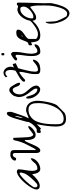

<svg xmlns="http://www.w3.org/2000/svg" viewBox="864 -1471 1034 2802"><g transform="rotate(-90 1381.0 -70.0)"><path d="M238.3 -119.1Q223.6 -101.6 204.6 -82Q185.5 -62.5 163.6 -45.9Q141.6 -29.3 117.7 -18.1Q93.8 -6.8 68.4 -6.8Q16.6 -6.8 16.6 -56.6Q16.6 -77.1 33.7 -110.8Q50.8 -144.5 78.1 -181.6Q105.5 -218.8 138.7 -253.4Q171.9 -288.1 205.1 -311Q238.3 -334 266.1 -339.8Q293.9 -345.7 311.5 -323.2Q311.5 -296.9 307.6 -270.5Q303.7 -244.1 299.8 -218.3Q295.9 -192.4 292 -167Q288.1 -141.6 288.1 -115.2Q288.1 -109.4 289.6 -97.2Q291 -85 294.4 -72.8Q297.9 -60.5 303.7 -51.3Q309.6 -42 319.3 -42Q342.8 -42 357.9 -47.9Q373 -53.7 384.3 -62Q395.5 -70.3 403.8 -81.1Q412.1 -91.8 421.4 -102.5Q430.7 -113.3 442.4 -123Q454.1 -132.8 472.7 -138.7Q472.7 -138.7 472.7 -135.7Q472.7 -132.8 472.7 -130.9Q472.7 -106.4 458 -82.5Q443.4 -58.6 420.9 -40Q398.4 -21.5 370.6 -10.3Q342.8 1 316.4 1Q293.9 1 280.3 -11.7Q266.6 -24.4 258.3 -42Q250 -59.6 246.1 -80.6Q242.2 -101.6 238.3 -119.1ZM255.9 -247.1Q265.6 -279.3 263.2 -291Q260.7 -302.7 249 -300.3Q237.3 -297.9 218.8 -283.7Q200.2 -269.5 178.7 -249.5Q157.2 -229.5 135.7 -205.1Q114.3 -180.7 95.7 -158.7Q77.1 -136.7 65.4 -119.1Q53.7 -101.6 50.8 -93.8Q44.9 -71.3 49.3 -59.6Q53.7 -47.9 63 -43.5Q72.3 -39.1 83.5 -42Q94.7 -44.9 102.5 -50.8Q119.1 -65.4 144.5 -90.3Q169.9 -115.2 193.8 -143.6Q217.8 -171.9 235.4 -199.7Q252.9 -227.5 255.9 -247.1Z M527.3 -400.4Q507.8 -400.4 500 -392.6Q492.2 -384.8 487.8 -376Q483.4 -367.2 479.5 -359.4Q475.6 -351.6 464.8 -351.6Q453.1 -351.6 445.8 -356Q438.5 -360.4 438.5 -373Q439.5 -385.7 448.2 -397.5Q457 -409.2 470.2 -418.5Q483.4 -427.7 498 -432.6Q512.7 -437.5 527.3 -435.5Q541 -435.5 552.7 -433.6Q564.5 -431.6 573.2 -425.8Q582 -419.9 586.9 -409.7Q591.8 -399.4 591.8 -382.8V-59.6L608.4 -76.2Q609.4 -77.1 617.7 -92.3Q626 -107.4 636.7 -127.9Q647.5 -148.4 658.7 -169.9Q669.9 -191.4 676.8 -205.1Q699.2 -250 712.9 -292.5Q726.6 -335 736.3 -382.8Q738.3 -390.6 745.6 -392.1Q752.9 -393.6 757.8 -393.6Q758.8 -393.6 763.7 -393.1Q768.6 -392.6 770.5 -392.6Q770.5 -384.8 771 -369.1Q771.5 -353.5 772.5 -334Q773.4 -314.5 774.4 -293.5Q775.4 -272.5 776.4 -252.9Q777.3 -233.4 778.3 -218.3Q779.3 -203.1 779.3 -195.3Q779.3 -189.5 780.8 -174.3Q782.2 -159.2 786.6 -143.1Q791 -127 798.8 -114.3Q806.6 -101.6 821.3 -101.6Q835 -109.4 848.6 -120.1Q862.3 -130.9 876.5 -142.1Q890.6 -153.3 904.8 -162.6Q918.9 -171.9 934.6 -176.8Q942.4 -171.9 940.4 -162.1Q938.5 -152.3 929.7 -139.6Q920.9 -127 907.2 -113.8Q893.6 -100.6 877 -89.4Q860.4 -78.1 843.3 -71.8Q826.2 -65.4 811.5 -67.4Q783.2 -67.4 768.1 -85Q752.9 -102.5 746.6 -127.4Q740.2 -152.3 739.3 -179.7Q738.3 -207 738.3 -226.6Q727.5 -226.6 717.3 -209.5Q707 -192.4 696.3 -167Q685.5 -141.6 673.8 -112.3Q662.1 -83 648.4 -58.1Q634.8 -33.2 619.6 -16.1Q604.5 1 586.9 1Q574.2 1 566.4 -5.9Q558.6 -12.7 554.7 -23.4Q550.8 -34.2 549.8 -45.9Q548.8 -57.6 548.8 -68.4V-375Q548.8 -377.9 546.9 -382.3Q544.9 -386.7 542 -390.6Q539.1 -394.5 535.2 -397.5Q531.2 -400.4 527.3 -400.4Z M935.5 226.6Q935.5 193.4 938.5 158.2Q941.4 123 945.8 87.4Q950.2 51.8 956.5 16.6Q962.9 -18.6 969.7 -50.8L910.2 7.8Q909.2 8.8 909.2 8.8Q908.2 9.8 906.2 9.8Q904.3 9.8 903.3 8.8Q903.3 8.8 901.4 7.8Q900.4 7.8 897 3.9Q893.6 0 892.6 0Q891.6 0 886.7 1Q881.8 2 876 3.4Q870.1 4.9 864.7 6.3Q859.4 7.8 859.4 7.8H854.5Q848.6 7.8 846.2 5.4Q843.8 2.9 842.8 -1Q841.8 -4.9 841.8 -9.8Q841.8 -14.6 841.8 -18.6Q841.8 -28.3 843.3 -37.1Q844.7 -45.9 859.4 -50.8Q859.4 -50.8 864.7 -50.8Q870.1 -50.8 876 -50.8Q881.8 -50.8 886.7 -50.8Q891.6 -50.8 892.6 -50.8Q905.3 -53.7 925.3 -69.8Q945.3 -85.9 963.9 -107.9Q982.4 -129.9 994.6 -153.8Q1006.8 -177.7 1003.9 -195.3Q1006.8 -207 1015.1 -235.8Q1023.4 -264.6 1032.7 -297.9Q1042 -331.1 1050.8 -359.9Q1059.6 -388.7 1063.5 -400.4Q1065.4 -405.3 1070.8 -419.4Q1076.2 -433.6 1084 -448.7Q1091.8 -463.9 1103 -475.6Q1114.3 -487.3 1127.9 -487.3Q1136.7 -487.3 1141.1 -482.4Q1145.5 -477.5 1147.5 -470.7Q1149.4 -463.9 1149.4 -456.1Q1149.4 -448.2 1149.4 -443.4Q1149.4 -439.5 1149.4 -429.7Q1149.4 -419.9 1148.4 -417Q1144.5 -406.2 1135.3 -377.9Q1126 -349.6 1115.2 -318.8Q1104.5 -288.1 1094.7 -260.3Q1085 -232.4 1080.1 -220.7Q1079.1 -217.8 1075.7 -210.9Q1072.3 -204.1 1068.4 -195.8Q1064.5 -187.5 1060.1 -180.2Q1055.7 -172.9 1054.7 -169.9H1058.6H1063.5Q1067.4 -170.9 1080.6 -176.3Q1093.8 -181.6 1109.9 -187.5Q1126 -193.4 1139.6 -198.2Q1153.3 -203.1 1157.2 -205.1Q1158.2 -205.1 1165.5 -205.6Q1172.9 -206.1 1176.8 -206.1Q1211.9 -206.1 1237.8 -191.9Q1263.7 -177.7 1279.8 -154.8Q1295.9 -131.8 1303.7 -101.6Q1311.5 -71.3 1311.5 -39.1Q1311.5 -26.4 1309.6 -3.4Q1307.6 19.5 1303.2 48.3Q1298.8 77.1 1293 107.9Q1287.1 138.7 1279.3 166Q1271.5 193.4 1261.7 215.3Q1252 237.3 1242.2 248L1140.6 349.6Q1131.8 358.4 1119.1 363.8Q1106.4 369.1 1093.3 371.6Q1080.1 374 1066.4 375Q1052.7 376 1042 376Q1008.8 376 988.3 363.8Q967.8 351.6 956.1 331.1Q944.3 310.5 939.9 283.7Q935.5 256.8 935.5 226.6ZM968.8 218.8Q968.8 243.2 969.7 265.6Q970.7 288.1 978 304.7Q985.4 321.3 1001.5 331.5Q1017.6 341.8 1046.9 341.8Q1087.9 341.8 1121.1 323.7Q1154.3 305.7 1179.7 275.4Q1205.1 245.1 1223.6 206.5Q1242.2 168 1254.4 127Q1266.6 85.9 1272 45.9Q1277.3 5.9 1277.3 -26.4Q1277.3 -51.8 1274.9 -77.6Q1272.5 -103.5 1262.7 -124Q1252.9 -144.5 1234.9 -157.7Q1216.8 -170.9 1186.5 -170.9Q1135.7 -170.9 1100.1 -152.3Q1064.5 -133.8 1040 -103.5Q1015.6 -73.2 1002 -33.2Q988.3 6.8 981 49.8Q973.6 92.8 971.2 136.7Q968.8 180.7 968.8 218.8ZM1088.9 -367.2Q1086.9 -367.2 1083 -358.9Q1079.1 -350.6 1075.7 -338.4Q1072.3 -326.2 1068.4 -312Q1064.5 -297.9 1062.5 -285.6Q1060.5 -273.4 1060.1 -265.6Q1059.6 -257.8 1061.5 -257.8Q1064.5 -257.8 1067.4 -265.6Q1070.3 -273.4 1074.2 -285.6Q1078.1 -297.9 1081.5 -312Q1085 -326.2 1087.4 -338.4Q1089.8 -350.6 1090.3 -358.9Q1090.8 -367.2 1088.9 -367.2Z M1343.8 -166Q1343.8 -168 1343.8 -171.9Q1343.8 -175.8 1344.2 -180.7Q1344.7 -185.5 1344.7 -189.9Q1344.7 -194.3 1344.7 -195.3Q1345.7 -198.2 1352.1 -202.1Q1358.4 -206.1 1361.3 -205.1Q1367.2 -203.1 1372.1 -191.4Q1377 -179.7 1381.8 -163.1Q1386.7 -146.5 1393.1 -126.5Q1399.4 -106.4 1409.7 -89.4Q1419.9 -72.3 1435.1 -59.1Q1450.2 -45.9 1471.7 -42Q1478.5 -41 1482.4 -42.5Q1486.3 -43.9 1487.8 -47.4Q1489.3 -50.8 1489.3 -55.2Q1489.3 -59.6 1489.3 -62.5Q1488.3 -80.1 1475.6 -99.1Q1462.9 -118.2 1445.3 -140.1Q1427.7 -162.1 1410.2 -187Q1392.6 -211.9 1380.9 -239.7Q1369.1 -267.6 1366.2 -299.3Q1363.3 -331.1 1377.9 -367.2Q1377.9 -376 1387.2 -390.6Q1396.5 -405.3 1409.7 -418.5Q1422.9 -431.6 1437.5 -441.4Q1452.1 -451.2 1462.9 -451.2Q1478.5 -451.2 1492.7 -445.3Q1506.8 -439.5 1514.6 -425.8Q1524.4 -413.1 1537.6 -392.1Q1550.8 -371.1 1561 -350.6Q1571.3 -330.1 1574.2 -313.5Q1577.1 -296.9 1565.4 -293.9Q1551.8 -293.9 1542.5 -301.8Q1533.2 -309.6 1527.3 -321.3Q1521.5 -333 1516.6 -347.2Q1511.7 -361.3 1505.9 -373Q1500 -384.8 1492.2 -393.1Q1484.4 -401.4 1471.7 -401.4Q1454.1 -401.4 1440.9 -390.6Q1427.7 -379.9 1419.4 -364.3Q1411.1 -348.6 1407.7 -330.6Q1404.3 -312.5 1404.3 -298.8Q1404.3 -274.4 1413.6 -253.4Q1422.9 -232.4 1437 -213.4Q1451.2 -194.3 1468.3 -175.8Q1485.4 -157.2 1499.5 -138.2Q1513.7 -119.1 1523.4 -98.6Q1533.2 -78.1 1533.2 -54.7Q1533.2 -44.9 1528.8 -35.6Q1524.4 -26.4 1517.1 -18.1Q1509.8 -9.8 1500 -4.9Q1490.2 0 1480.5 0Q1453.1 0 1428.7 -16.6Q1404.3 -33.2 1385.3 -58.6Q1366.2 -84 1355 -112.8Q1343.8 -141.6 1343.8 -166Z M1702.1 -33.2Q1702.1 -36.1 1702.1 -43.5Q1702.1 -50.8 1701.7 -59.1Q1701.2 -67.4 1701.2 -74.7Q1701.2 -82 1701.2 -85.9Q1701.2 -114.3 1706.1 -141.1Q1710.9 -168 1717.3 -194.8Q1723.6 -221.7 1728.5 -249Q1733.4 -276.4 1733.4 -304.7Q1721.7 -304.7 1705.6 -293.9Q1689.5 -283.2 1671.9 -269.5Q1654.3 -255.9 1639.2 -241.7Q1624 -227.5 1616.2 -220.7Q1616.2 -220.7 1613.3 -220.7Q1610.4 -220.7 1608.4 -220.7Q1589.8 -220.7 1589.8 -238.3Q1589.8 -250 1602.1 -263.2Q1614.3 -276.4 1632.3 -289.6Q1650.4 -302.7 1671.4 -314.5Q1692.4 -326.2 1710.4 -336.4Q1728.5 -346.7 1740.7 -354.5Q1752.9 -362.3 1752.9 -367.2Q1761.7 -408.2 1760.7 -435.5Q1759.8 -462.9 1753.4 -479.5Q1747.1 -496.1 1735.8 -502.4Q1724.6 -508.8 1712.4 -507.8Q1700.2 -506.8 1687.5 -499Q1674.8 -491.2 1666 -479.5Q1659.2 -487.3 1657.2 -492.7Q1655.3 -498 1655.3 -504.9Q1677.7 -527.3 1699.7 -533.2Q1721.7 -539.1 1741.2 -532.7Q1760.7 -526.4 1776.4 -510.7Q1792 -495.1 1800.3 -474.1Q1808.6 -453.1 1808.1 -429.2Q1807.6 -405.3 1795.9 -382.8Q1797.9 -383.8 1803.7 -386.7Q1809.6 -389.6 1816.4 -392.1Q1823.2 -394.5 1829.6 -397Q1835.9 -399.4 1838.9 -400.4H1841.8H1846.7Q1847.7 -400.4 1849.1 -394Q1850.6 -387.7 1853 -379.4Q1855.5 -371.1 1857.4 -364.7Q1859.4 -358.4 1859.4 -357.4L1787.1 -323.2Q1786.1 -322.3 1780.8 -302.2Q1775.4 -282.2 1768.6 -255.4Q1761.7 -228.5 1754.9 -199.7Q1748 -170.9 1745.1 -153.3Q1743.2 -149.4 1741.7 -138.2Q1740.2 -127 1739.3 -114.7Q1738.3 -102.5 1737.3 -91.3Q1736.3 -80.1 1736.3 -76.2Q1736.3 -70.3 1737.3 -62.5Q1738.3 -54.7 1740.7 -48.3Q1743.2 -42 1748 -37.6Q1752.9 -33.2 1760.7 -33.2Q1789.1 -33.2 1811 -44.4Q1833 -55.7 1849.6 -69.3Q1866.2 -83 1879.4 -94.7Q1892.6 -106.4 1903.3 -106.4Q1905.3 -106.4 1908.7 -106Q1912.1 -105.5 1912.1 -104.5Q1909.2 -76.2 1896 -56.2Q1882.8 -36.1 1863.8 -23.4Q1844.7 -10.7 1819.3 -4.9Q1793.9 1 1764.6 1Q1755.9 1 1745.1 0Q1734.4 -1 1725.6 -4.9Q1716.8 -8.8 1710.4 -15.6Q1704.1 -22.5 1702.1 -33.2Z M1963.9 -136.7Q1963.9 -162.1 1966.8 -187Q1969.7 -211.9 1973.1 -236.8Q1976.6 -261.7 1979.5 -286.6Q1982.4 -311.5 1982.4 -337.9Q1982.4 -343.8 1980 -351.1Q1977.5 -358.4 1967.8 -358.4Q1955.1 -358.4 1951.2 -356.4Q1947.3 -354.5 1945.8 -351.6Q1944.3 -348.6 1940.9 -344.7Q1937.5 -340.8 1925.8 -336.9H1920.9Q1900.4 -336.9 1900.4 -358.4Q1900.4 -364.3 1913.6 -377Q1926.8 -389.6 1944.3 -400.9Q1961.9 -412.1 1977.5 -420.4Q1993.2 -428.7 1998 -425.8Q2000 -425.8 2003.9 -422.4Q2007.8 -418.9 2011.7 -414.6Q2015.6 -410.2 2019 -406.2Q2022.5 -402.3 2023.4 -400.4Q2023.4 -398.4 2023.4 -392.6Q2023.4 -386.7 2023.9 -379.9Q2024.4 -373 2024.4 -366.7Q2024.4 -360.4 2024.4 -357.4Q2024.4 -329.1 2020.5 -301.3Q2016.6 -273.4 2011.2 -245.1Q2005.9 -216.8 2002 -188.5Q1998 -160.2 1998 -131.8Q1998 -127 1999 -112.3Q2000 -97.7 2003.4 -82Q2006.8 -66.4 2013.7 -54.2Q2020.5 -42 2032.2 -42Q2055.7 -42 2067.4 -48.3Q2079.1 -54.7 2087.9 -62.5Q2096.7 -70.3 2106.9 -76.7Q2117.2 -83 2135.7 -83Q2135.7 -42 2105.5 -20.5Q2075.2 1 2028.3 1Q2003.9 1 1991.2 -14.6Q1978.5 -30.3 1972.2 -52.2Q1965.8 -74.2 1964.8 -97.7Q1963.9 -121.1 1963.9 -136.7ZM1973.6 -544.9Q1973.6 -555.7 1977.1 -561.5Q1980.5 -567.4 1993.2 -567.4Q2002 -567.4 2005.4 -561Q2008.8 -554.7 2008.8 -544.9Q2008.8 -536.1 2005.4 -529.8Q2002 -523.4 1993.2 -523.4Q1980.5 -523.4 1977.1 -528.8Q1973.6 -534.2 1973.6 -544.9Z M2138.7 -122.1Q2131.8 -118.2 2127.9 -120.1Q2124 -122.1 2122.6 -126Q2121.1 -129.9 2120.6 -135.3Q2120.1 -140.6 2120.1 -142.6Q2120.1 -162.1 2125 -166.5Q2129.9 -170.9 2137.7 -172.4Q2145.5 -173.8 2154.3 -176.8Q2163.1 -179.7 2170.9 -195.3Q2182.6 -219.7 2191.9 -246.6Q2201.2 -273.4 2214.8 -296.9Q2228.5 -320.3 2249.5 -335Q2270.5 -349.6 2307.6 -349.6Q2313.5 -349.6 2320.8 -348.6Q2328.1 -347.7 2334.5 -345.2Q2340.8 -342.8 2345.2 -337.4Q2349.6 -332 2349.6 -323.2Q2349.6 -302.7 2339.4 -286.6Q2329.1 -270.5 2314 -257.3Q2298.8 -244.1 2281.2 -232.4Q2263.7 -220.7 2249 -210Q2234.4 -199.2 2224.1 -187.5Q2213.9 -175.8 2213.9 -162.1V-68.4Q2213.9 -57.6 2222.2 -51.3Q2230.5 -44.9 2241.2 -41Q2252 -37.1 2263.7 -35.2Q2275.4 -33.2 2281.2 -33.2Q2304.7 -33.2 2328.1 -41.5Q2351.6 -49.8 2373.5 -62.5Q2395.5 -75.2 2415 -90.3Q2434.6 -105.5 2452.1 -119.1Q2458 -124 2462.4 -129.4Q2466.8 -134.8 2471.2 -139.6Q2475.6 -144.5 2481 -147.9Q2486.3 -151.4 2495.1 -153.3Q2495.1 -152.3 2495.1 -149.4Q2495.1 -146.5 2495.1 -144.5Q2495.1 -136.7 2493.7 -130.9Q2492.2 -125 2486.3 -119.1Q2464.8 -94.7 2440.4 -73.2Q2416 -51.8 2388.7 -35.2Q2361.3 -18.6 2331.1 -8.8Q2300.8 1 2266.6 1Q2232.4 1 2213.9 -8.8Q2195.3 -18.6 2185.1 -37.1Q2174.8 -55.7 2170.9 -81.1Q2167 -106.4 2162.1 -135.7ZM2264.6 -273.4Q2264.6 -275.4 2261.2 -272.9Q2257.8 -270.5 2253.4 -266.6Q2249 -262.7 2247.1 -259.3Q2245.1 -255.9 2247.1 -255.9Q2252 -254.9 2258.8 -261.7Q2265.6 -268.6 2264.6 -273.4Z M2436.5 166Q2436.5 155.3 2437 142.6Q2437.5 129.9 2439.9 117.2Q2442.4 104.5 2447.3 93.8Q2452.1 83 2462.9 76.2Q2462.9 84 2463.9 103.5Q2464.8 123 2466.3 144.5Q2467.8 166 2468.8 186Q2469.7 206.1 2470.7 212.9Q2472.7 233.4 2481 255.4Q2489.3 277.3 2499.5 299.3Q2509.8 321.3 2520.5 341.3Q2531.2 361.3 2539.1 375Q2545.9 385.7 2558.6 389.6Q2571.3 393.6 2583 393.6Q2604.5 393.6 2621.6 376.5Q2638.7 359.4 2651.4 333Q2664.1 306.6 2673.8 274.4Q2683.6 242.2 2689.5 211.4Q2695.3 180.7 2698.2 155.8Q2701.2 130.9 2701.2 119.1Q2701.2 118.2 2701.2 108.4Q2701.2 98.6 2701.7 85.4Q2702.1 72.3 2702.1 59.1Q2702.1 45.9 2702.1 38.1Q2702.1 -7.8 2700.7 -54.2Q2699.2 -100.6 2684.6 -144.5Q2683.6 -144.5 2682.1 -145Q2680.7 -145.5 2680.7 -145.5Q2673.8 -145.5 2658.2 -131.8Q2642.6 -118.2 2621.1 -102.1Q2599.6 -85.9 2575.2 -72.8Q2550.8 -59.6 2525.4 -59.6Q2508.8 -59.6 2499.5 -66.4Q2490.2 -73.2 2485.8 -84Q2481.4 -94.7 2480.5 -107.9Q2479.5 -121.1 2479.5 -133.8Q2479.5 -164.1 2493.2 -198.7Q2506.8 -233.4 2529.3 -263.7Q2551.8 -293.9 2582 -313.5Q2612.3 -333 2645.5 -333Q2658.2 -333 2668 -328.1Q2677.7 -323.2 2688.5 -323.2Q2694.3 -323.2 2697.8 -326.2Q2701.2 -329.1 2704.6 -332.5Q2708 -335.9 2711.9 -338.9Q2715.8 -341.8 2721.7 -341.8Q2739.3 -341.8 2741.7 -334Q2744.1 -326.2 2744.1 -309.6Q2744.1 -250 2742.2 -191.9Q2740.2 -133.8 2738.3 -75.7Q2736.3 -17.6 2735.4 41.5Q2734.4 100.6 2736.3 162.1Q2732.4 177.7 2727.1 204.1Q2721.7 230.5 2713.4 259.8Q2705.1 289.1 2693.4 318.4Q2681.6 347.7 2666.5 372.1Q2651.4 396.5 2631.3 411.6Q2611.3 426.8 2586.9 426.8Q2563.5 426.8 2543 412.6Q2522.5 398.4 2505.4 376Q2488.3 353.5 2475.6 325.2Q2462.9 296.9 2454.1 268.1Q2445.3 239.3 2440.9 212.4Q2436.5 185.5 2436.5 166ZM2513.7 -127Q2513.7 -109.4 2518.1 -105Q2522.5 -100.6 2540 -100.6Q2560.5 -100.6 2585.4 -114.3Q2610.4 -127.9 2632.8 -148.4Q2655.3 -168.9 2670.4 -192.9Q2685.5 -216.8 2685.5 -237.3Q2685.5 -261.7 2678.7 -276.4Q2671.9 -291 2645.5 -291Q2619.1 -291 2594.7 -274.9Q2570.3 -258.8 2552.2 -233.9Q2534.2 -209 2523.9 -180.2Q2513.7 -151.4 2513.7 -127Z"/></g></svg>

Font: Zeyada
Style: Regular
Weight: 400
Version: Version 1.002 2010